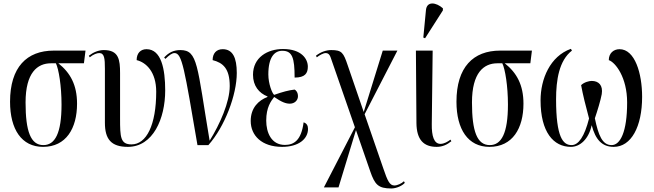

<svg xmlns="http://www.w3.org/2000/svg" viewBox="-20 -823 3709 1089"><path d="M224 10C355 10 417 -95 417 -235C417 -341 379 -410 311 -464H456L465 -536H285C132 -536 37 -442 37 -246C37 -89 103 10 224 10ZM226 0C154 0 125 -78 125 -242C125 -411 192 -464 269 -464H297C313 -432 329 -335 329 -230C329 -67 292 0 226 0Z M705 10C848 10 917 -150 917 -310C917 -431 895 -544 811 -544C777 -544 755 -521 755 -482C809 -469 866 -415 866 -303C866 -115 811 -4 726 -4C663 -4 661 -45 661 -151V-408C661 -484 654 -539 569 -539C539 -539 510 -527 484 -507L489 -498C511 -516 531 -522 543 -522C572 -522 575 -492 575 -433V-127C575 -34 610 10 705 10Z M1100 0H1162C1255 -105 1323 -285 1323 -409C1323 -496 1300 -544 1243 -544C1208 -544 1186 -521 1186 -482C1245 -467 1283 -434 1283 -335C1283 -244 1227 -118 1169 -25C1097 -453 1103 -539 1003 -539C966 -539 938 -526 911 -497L918 -489C942 -512 956 -522 970 -522C1013 -522 1026 -433 1100 0Z M1580 10C1674 10 1727 -35 1727 -92C1727 -111 1719 -124 1702 -129C1689 -28 1648 -1 1596 -1C1519 -1 1490 -71 1490 -139C1490 -215 1517 -249 1535 -273C1580 -242 1603 -235 1624 -235C1651 -235 1670 -254 1670 -277C1670 -299 1659 -311 1651 -315C1617 -311 1583 -302 1535 -285C1524 -293 1502 -347 1502 -401C1502 -499 1537 -535 1581 -535C1638 -535 1651 -495 1651 -383C1710 -383 1726 -407 1726 -445C1726 -488 1691 -545 1585 -545C1497 -545 1415 -497 1415 -399C1415 -336 1449 -295 1497 -276V-273C1447 -254 1402 -212 1402 -137C1402 -54 1465 10 1580 10Z M2200 246C2228 246 2263 230 2276 214L2271 205C2258 218 2233 229 2217 229C2190 229 2178 203 2154 132L2048 -175L2234 -536H2151L2043 -188L1952 -453C1928 -524 1919 -539 1859 -539C1829 -539 1799 -528 1772 -507L1777 -498C1792 -510 1814 -522 1827 -522C1848 -522 1853 -505 1861 -481L1993 -101L1817 240H1900L1999 -85L2080 149C2106 224 2125 246 2200 246Z M2391 -606 2492 -764V-776C2454 -810 2401 -818 2396 -766L2381 -610ZM2457 10C2490 10 2517 -3 2540 -22L2535 -31C2519 -19 2499 -7 2478 -7C2441 -7 2428 -53 2429 -119L2434 -536H2339L2342 -125C2343 -30 2383 10 2457 10Z M2756 10C2887 10 2949 -95 2949 -235C2949 -341 2911 -410 2843 -464H2988L2997 -536H2817C2664 -536 2569 -442 2569 -246C2569 -89 2635 10 2756 10ZM2758 0C2686 0 2657 -78 2657 -242C2657 -411 2724 -464 2801 -464H2829C2845 -432 2861 -335 2861 -230C2861 -67 2824 0 2758 0Z M3218 10C3270 10 3319 -34 3336 -113C3357 -32 3394 10 3461 10C3560 10 3622 -104 3622 -274C3622 -407 3581 -544 3494 -544C3460 -544 3433 -521 3433 -482C3471 -469 3537 -384 3537 -242C3537 -74 3498 0 3449 0C3396 0 3374 -56 3354 -152C3368 -193 3387 -255 3393 -289C3401 -339 3376 -364 3336 -364C3322 -364 3293 -357 3276 -340C3286 -286 3302 -221 3321 -151C3295 -48 3261 0 3222 0C3173 0 3134 -45 3134 -260C3134 -369 3151 -480 3224 -536L3218 -546C3100 -504 3046 -375 3046 -254C3046 -74 3119 10 3218 10Z"/></svg>

Font: Noto Serif Display ExtraCondensed
Style: Regular
Weight: 400
Width: 2
Designer: Monotype Design Team
Foundry: Monotype Imaging Inc.
Version: Version 2.009